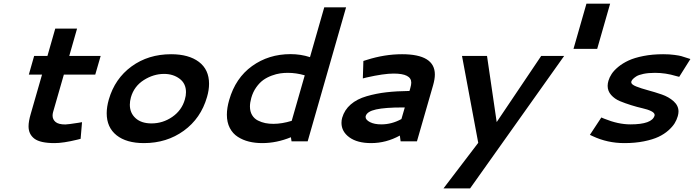

<svg xmlns="http://www.w3.org/2000/svg" viewBox="-20 -778 3821 1057"><path d="M404.3 -8.8Q328.1 9.8 280.8 9.8Q201.7 9.8 169.4 -14.6Q137.2 -39.1 137.2 -82.5Q137.2 -109.9 148.9 -149.9L211.4 -367.2H138.7L168 -470.2H241.2L284.2 -620.6H404.3L361.3 -470.2H534.2L504.4 -367.2H331.5L272 -160.2Q269.5 -150.4 269.5 -141.6Q269.5 -120.6 285.6 -106.7Q301.8 -92.8 339.8 -92.8Q352.5 -92.8 412.1 -102.1L431.6 -105.5L423.8 -13.7Z M921.9 -479.5Q1019 -479.5 1075 -437.3Q1130.9 -395 1130.9 -316.9Q1130.9 -281.7 1119.6 -243.7Q1085.9 -126.5 991.9 -58.3Q897.9 9.8 772.5 9.8Q675.8 9.8 621.6 -33.4Q567.4 -76.7 567.4 -154.3Q567.4 -189.5 579.1 -230.5Q612.3 -345.2 704.3 -412.4Q796.4 -479.5 921.9 -479.5ZM883.3 -371.1Q825.2 -371.1 771.7 -337.2Q718.3 -303.2 700.7 -242.2Q694.8 -220.7 694.8 -201.7Q694.8 -155.8 726.6 -127.2Q758.3 -98.6 814 -98.6Q876.5 -98.6 928.5 -134.5Q980.5 -170.4 997.6 -230Q1003.9 -251 1003.9 -270.5Q1003.9 -318.4 968.5 -344.7Q933.1 -371.1 883.3 -371.1Z M1241.7 -227.5Q1276.4 -348.6 1367.7 -414.3Q1459 -480 1579.6 -480Q1635.7 -480 1686.5 -463.4L1765.1 -737.8H1885.3L1673.8 0H1585L1581.5 -22.5Q1502.9 9.8 1423.3 9.8Q1384.3 9.8 1350.6 1.5Q1316.9 -6.8 1289.1 -24.7Q1261.2 -42.5 1245.1 -73.5Q1229 -104.5 1229 -146.5Q1229 -183.6 1241.7 -227.5ZM1484.9 -96.2Q1532.2 -96.2 1585.9 -112.8L1657.7 -363.3Q1610.8 -377 1564.5 -377Q1543 -377 1522.2 -374Q1501.5 -371.1 1476.1 -361.8Q1450.7 -352.5 1429.9 -337.9Q1409.2 -323.2 1390.9 -297.6Q1372.6 -272 1363.3 -238.8Q1356 -212.4 1356 -191.9Q1356 -164.1 1367.9 -144.3Q1379.9 -124.5 1399.9 -114.5Q1419.9 -104.5 1440.7 -100.3Q1461.4 -96.2 1484.9 -96.2Z M2193.4 -479.5Q2374 -479.5 2374 -367.7Q2374 -342.8 2364.3 -308.6L2275.4 0H2185.5L2181.2 -31.7Q2105.5 9.8 2023.4 9.8Q1946.8 9.8 1903.3 -22Q1859.9 -53.7 1859.9 -101.6Q1859.9 -116.7 1863.8 -129.9Q1876.5 -173.3 1910.9 -203.1Q1945.3 -232.9 1998.5 -248.3Q2051.8 -263.7 2107.4 -270Q2163.1 -276.4 2234.4 -277.3L2238.8 -293Q2244.1 -311.5 2244.1 -323.2Q2244.1 -373 2147 -373Q2093.3 -373 1998.5 -351.6L1977.5 -346.2L1980.5 -442.4L1999 -448.2Q2097.2 -479.5 2193.4 -479.5ZM2189.9 -122.6 2208.5 -186.5H2196.8Q2100.1 -186.5 2050.3 -175.5Q2000.5 -164.6 1993.2 -138.7Q1992.7 -137.2 1992.7 -133.8Q1992.7 -118.2 2016.8 -105.7Q2041 -93.3 2079.1 -93.3Q2136.7 -93.3 2189.9 -122.6Z M2523.4 -470.2H2661.1L2714.4 -106L2959.5 -470.2H3085.9L2567.9 259.3H2421.4L2612.8 8.3Z M3208.5 -757.8H3338.9L3267.6 -508.8H3137.2Z M3583.5 -141.6Q3583.5 -142.1 3583.7 -143.3Q3584 -144.5 3584 -145Q3584 -156.7 3564.7 -166.3Q3545.4 -175.8 3516.8 -182.1Q3488.3 -188.5 3454.6 -199Q3420.9 -209.5 3392.3 -221.4Q3363.8 -233.4 3344.5 -255.1Q3325.2 -276.9 3325.2 -305.2Q3325.2 -318.4 3329.6 -333.5Q3335 -352.1 3347.2 -370.8Q3359.4 -389.6 3383.5 -409.7Q3407.7 -429.7 3440.2 -444.8Q3472.7 -460 3522.2 -469.7Q3571.8 -479.5 3630.9 -479.5Q3665.5 -479.5 3692.4 -475.8Q3719.2 -472.2 3730 -469.2Q3740.7 -466.3 3762.2 -459L3780.8 -453.1L3719.2 -355L3702.1 -359.4Q3644.5 -377 3585.9 -377Q3549.3 -377 3522.2 -371.3Q3495.1 -365.7 3481.9 -356.9Q3468.8 -348.1 3463.1 -341.6Q3457.5 -335 3455.6 -329.1Q3455.1 -327.6 3455.1 -325.2Q3455.1 -313 3481.9 -302.2Q3508.8 -291.5 3546.9 -281.2Q3585 -271 3623.3 -257.8Q3661.6 -244.6 3688.5 -220.5Q3715.3 -196.3 3715.3 -164.1Q3715.3 -152.8 3711.4 -138.7Q3705.6 -118.2 3694.1 -99.4Q3682.6 -80.6 3659.7 -60.1Q3636.7 -39.6 3605.2 -24.7Q3573.7 -9.8 3525.1 0Q3476.6 9.8 3417 9.8Q3324.2 9.8 3243.2 -28.3L3227.5 -35.6L3290.5 -131.3L3306.6 -124.5Q3383.3 -93.3 3450.2 -93.3Q3569.8 -93.3 3583.5 -141.6Z"/></svg>

Font: Cantarell
Style: Bold Italic
Weight: 700
Italic angle: -16°
Designer: Dave Crossland
Version: Version 1.004